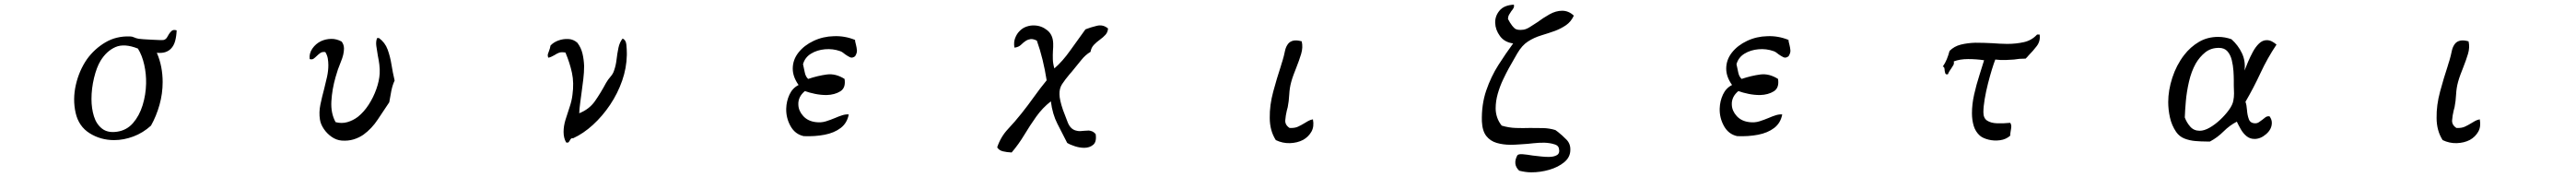

<svg xmlns="http://www.w3.org/2000/svg" viewBox="-20 -646 11040 758"><path d="M737 -516Q736 -491 730.5 -470.5Q725 -450 712 -437Q702 -427 687.5 -422.5Q673 -418 652 -420Q665 -390 671 -358.5Q677 -327 677 -295Q677 -245 663.5 -197Q650 -149 627 -108Q593 -77 551.5 -61.5Q510 -46 469 -46Q411 -46 364 -75.5Q317 -105 304 -163Q291 -221 305 -282.5Q319 -344 353 -393Q385 -437 431.5 -464.5Q478 -492 537 -490Q546 -490 554.5 -486Q563 -482 574 -480Q579 -479 594.5 -478Q610 -477 629 -476Q648 -475 663 -474.5Q678 -474 682 -475Q691 -478 695.5 -485.5Q700 -493 704 -500Q709 -508 716 -514Q723 -520 737 -516ZM606 -288Q607 -329 598 -369Q589 -409 571 -438Q513 -461 475 -444.5Q437 -428 411 -386Q394 -358 383 -312.5Q372 -267 372 -222Q372 -182 382.5 -148Q393 -114 417.5 -95Q442 -76 482 -82Q523 -88 550 -119Q577 -150 591 -195Q605 -240 606 -288Z M1671 -301Q1662 -282 1657 -257.5Q1652 -233 1648 -208Q1625 -174 1599 -134.5Q1573 -95 1537 -69Q1518 -56 1495 -49Q1472 -42 1444 -44Q1421 -46 1401 -60Q1381 -74 1367.5 -94Q1354 -114 1351 -134Q1346 -165 1353 -198.5Q1360 -232 1369 -265Q1376 -292 1381.5 -317.5Q1387 -343 1387 -367Q1387 -382 1384.5 -396Q1382 -410 1374 -423Q1361 -425 1352.5 -419Q1344 -413 1337 -406Q1330 -399 1323.5 -394.5Q1317 -390 1307 -393Q1304 -417 1318.5 -438Q1333 -459 1356 -470Q1376 -479 1399 -479.5Q1422 -480 1444 -468Q1454 -455 1454 -438Q1454 -413 1440.5 -381Q1427 -349 1418 -316Q1403 -264 1400 -212.5Q1397 -161 1418 -123Q1444 -116 1468.5 -123Q1493 -130 1514 -146Q1540 -167 1560 -198Q1580 -229 1592.5 -264Q1605 -299 1607 -331Q1608 -350 1605.5 -369.5Q1603 -389 1599 -408Q1595 -430 1592.5 -449.5Q1590 -469 1596 -483H1604Q1630 -464 1641 -434Q1652 -404 1657.5 -369.5Q1663 -335 1671 -301Z M2666 -410Q2665 -355 2646 -300.5Q2627 -246 2594.5 -197.5Q2562 -149 2521 -111.5Q2480 -74 2436 -54Q2430 -55 2427 -52Q2424 -49 2422 -45Q2420 -41 2417 -37.5Q2414 -34 2406 -36Q2395 -55 2395 -81Q2395 -106 2403 -132.5Q2411 -159 2420.5 -186.5Q2430 -214 2433 -240Q2440 -291 2431 -333.5Q2422 -376 2403 -421Q2385 -424 2375 -420Q2365 -416 2356 -410Q2350 -407 2343.5 -403.5Q2337 -400 2329 -399Q2326 -408 2328 -415Q2330 -422 2333 -429Q2335 -434 2336.5 -439.5Q2338 -445 2339 -451Q2352 -465 2372.5 -472.5Q2393 -480 2415 -479Q2437 -478 2454 -463Q2470 -442 2476 -416.5Q2482 -391 2483 -363Q2483 -336 2479.5 -307Q2476 -278 2472 -249Q2469 -226 2466 -204Q2463 -182 2462 -161Q2505 -178 2529.5 -213Q2554 -248 2577 -291Q2585 -305 2596 -317.5Q2607 -330 2611 -343Q2619 -365 2622 -391Q2625 -417 2630 -441Q2635 -465 2648 -481Q2662 -475 2664 -455Q2666 -435 2666 -419Q2666 -413 2666 -410Z M3644 -405Q3632 -396 3622 -401Q3612 -406 3602 -413Q3597 -417 3591.5 -421Q3586 -425 3580 -427Q3549 -438 3515 -435Q3481 -432 3455 -416Q3429 -400 3421 -371Q3425 -354 3428.5 -336Q3432 -318 3443 -308Q3485 -322 3523 -327Q3561 -332 3599 -308Q3605 -270 3581 -255Q3557 -240 3522 -239Q3497 -239 3472.5 -244Q3448 -249 3429 -256Q3399 -231 3401 -197Q3402 -171 3422 -149Q3442 -127 3476 -123Q3499 -120 3519.5 -126.5Q3540 -133 3559 -141Q3575 -148 3589.5 -152.5Q3604 -157 3617 -156Q3610 -119 3582.5 -98Q3555 -77 3513.5 -69Q3472 -61 3424 -63Q3387 -71 3367.5 -106Q3348 -141 3349 -181Q3350 -213 3363 -241Q3376 -269 3402 -282Q3377 -317 3377 -352Q3377 -390 3401.5 -421Q3426 -452 3466.5 -471Q3507 -490 3553 -491Q3600 -493 3644 -475Q3644 -469 3645.5 -464Q3647 -459 3648 -454Q3651 -442 3652 -430.5Q3653 -419 3644 -405Z M4728 -524Q4727 -508 4717 -497Q4707 -486 4693 -476Q4679 -466 4667.5 -454Q4656 -442 4653 -424Q4631 -411 4613.5 -389Q4596 -367 4572 -338Q4570 -336 4568 -333.5Q4566 -331 4564 -329Q4543 -304 4531 -285.5Q4519 -267 4520 -242Q4520 -219 4535 -175Q4544 -150 4555.5 -121.5Q4567 -93 4590 -87Q4600 -84 4609 -84.5Q4618 -85 4627 -86Q4632 -86 4636.5 -86.5Q4641 -87 4646 -87Q4654 -86 4661 -83Q4668 -80 4675 -72Q4680 -39 4664.5 -26Q4649 -13 4626 -13Q4607 -13 4586.5 -19.5Q4566 -26 4553 -34Q4532 -75 4511 -116Q4490 -157 4483 -212Q4447 -184 4420 -146Q4393 -108 4369 -68Q4345 -28 4315 7Q4294 6 4277.5 2Q4261 -2 4253 -15Q4268 -60 4299 -93Q4330 -126 4357 -160Q4385 -195 4411 -231.5Q4437 -268 4465 -302Q4458 -347 4447.5 -390Q4437 -433 4423 -472Q4407 -480 4396 -478.5Q4385 -477 4377 -472Q4366 -465 4355.5 -454.5Q4345 -444 4327 -442Q4323 -465 4330 -483Q4337 -501 4348 -512Q4361 -526 4378.5 -532Q4396 -538 4413 -537Q4443 -536 4467.5 -516.5Q4492 -497 4493 -460Q4493 -452 4493 -444.5Q4493 -437 4492 -429Q4491 -411 4491.5 -392.5Q4492 -374 4498 -353Q4533 -383 4566.5 -430.5Q4600 -478 4631 -520Q4632 -520 4633 -521Q4653 -529 4680 -535.5Q4707 -542 4728 -524Z M5606 -135Q5612 -104 5599.5 -82Q5587 -60 5564 -47Q5539 -34 5507.5 -33Q5476 -32 5447 -46Q5434 -66 5427.5 -90Q5421 -114 5421 -141Q5420 -195 5436 -254Q5452 -313 5468 -361Q5470 -368 5472 -374.5Q5474 -381 5476 -387Q5482 -407 5486 -427Q5490 -447 5501 -460Q5509 -469 5522.5 -472Q5536 -475 5558 -469Q5564 -443 5555.5 -415Q5547 -387 5535 -357Q5529 -342 5523 -326Q5517 -310 5513 -295Q5506 -270 5504.5 -241Q5503 -212 5498 -187Q5497 -183 5496 -179.5Q5495 -176 5494 -172Q5489 -151 5487.5 -131Q5486 -111 5506 -98Q5528 -97 5542 -103.5Q5556 -110 5569 -118Q5577 -123 5586 -128Q5595 -133 5606 -135Z M6724 -579Q6712 -553 6691 -538.5Q6670 -524 6644 -514Q6616 -504 6584.5 -494.5Q6553 -485 6527 -468Q6502 -452 6481.5 -417Q6461 -382 6445 -353Q6434 -333 6420.5 -304.5Q6407 -276 6398 -244.5Q6389 -213 6389 -182Q6389 -162 6395.5 -143Q6402 -124 6415 -108Q6445 -99 6475.5 -98Q6506 -97 6536 -98Q6564 -98 6591.5 -97.5Q6619 -97 6645 -89Q6648 -87 6650.5 -85Q6653 -83 6656 -81Q6675 -66 6692.5 -48Q6710 -30 6709 -4Q6709 27 6683 48.5Q6657 70 6619 81Q6581 92 6542 92Q6528 92 6515 90Q6502 88 6490 85Q6461 58 6482 19Q6487 13 6505.5 14.5Q6524 16 6547 20Q6565 22 6582.5 24Q6600 26 6616 26Q6639 26 6652 18Q6665 10 6660 -11Q6657 -23 6642.5 -27.5Q6628 -32 6619 -33Q6599 -36 6575.5 -34.5Q6552 -33 6526 -30Q6508 -29 6489.5 -27.5Q6471 -26 6453 -26Q6421 -26 6393.5 -34Q6366 -42 6349 -63.5Q6332 -85 6330 -126Q6328 -198 6348.5 -258Q6369 -318 6401 -368Q6433 -418 6464 -460Q6427 -465 6407.5 -491.5Q6388 -518 6387 -548Q6386 -577 6405.5 -600.5Q6425 -624 6467 -626Q6469 -618 6465.5 -611.5Q6462 -605 6456 -598Q6451 -591 6446.5 -583Q6442 -575 6442 -564Q6444 -561 6446 -557.5Q6448 -554 6450 -550Q6459 -535 6470 -525Q6481 -515 6509 -519Q6521 -521 6536 -530.5Q6551 -540 6568 -551Q6592 -569 6619.5 -584.5Q6647 -600 6674 -600Q6702 -600 6724 -579Z M7644 -405Q7632 -396 7622 -401Q7612 -406 7602 -413Q7597 -417 7591.5 -421Q7586 -425 7580 -427Q7549 -438 7515 -435Q7481 -432 7455 -416Q7429 -400 7421 -371Q7425 -354 7428.5 -336Q7432 -318 7443 -308Q7485 -322 7523 -327Q7561 -332 7599 -308Q7605 -270 7581 -255Q7557 -240 7522 -239Q7497 -239 7472.5 -244Q7448 -249 7429 -256Q7399 -231 7401 -197Q7402 -171 7422 -149Q7442 -127 7476 -123Q7499 -120 7519.5 -126.5Q7540 -133 7559 -141Q7575 -148 7589.5 -152.5Q7604 -157 7617 -156Q7610 -119 7582.5 -98Q7555 -77 7513.5 -69Q7472 -61 7424 -63Q7387 -71 7367.5 -106Q7348 -141 7349 -181Q7350 -213 7363 -241Q7376 -269 7402 -282Q7377 -317 7377 -352Q7377 -390 7401.5 -421Q7426 -452 7466.5 -471Q7507 -490 7553 -491Q7600 -493 7644 -475Q7644 -469 7645.5 -464Q7647 -459 7648 -454Q7651 -442 7652 -430.5Q7653 -419 7644 -405Z M8720 -498Q8724 -470 8707.5 -448.5Q8691 -427 8673 -409Q8670 -405 8666.5 -401.5Q8663 -398 8660 -395Q8645 -395 8633 -394Q8621 -393 8610 -391Q8592 -390 8574 -389Q8556 -388 8530 -391Q8524 -376 8515.5 -348.5Q8507 -321 8498.5 -287.5Q8490 -254 8484.5 -221.5Q8479 -189 8479 -165Q8479 -140 8495 -129.5Q8511 -119 8537.5 -118Q8564 -117 8594 -120Q8599 -112 8598.5 -103.5Q8598 -95 8596 -85Q8595 -80 8594.5 -75Q8594 -70 8594 -65Q8576 -49 8550.5 -45.5Q8525 -42 8501 -48Q8477 -54 8464 -65Q8445 -82 8437.5 -107Q8430 -132 8430 -161Q8430 -200 8439.5 -242Q8449 -284 8461.5 -322.5Q8474 -361 8482 -388Q8449 -393 8413.5 -393Q8378 -393 8352 -383Q8354 -374 8350.5 -367.5Q8347 -361 8342 -354Q8338 -348 8334 -342Q8330 -336 8327 -328Q8318 -326 8316 -331.5Q8314 -337 8313 -344Q8313 -350 8311.5 -355Q8310 -360 8305 -361Q8315 -375 8322 -392Q8329 -409 8334 -428Q8354 -448 8382.5 -455Q8411 -462 8444 -463Q8462 -463 8480.5 -462.5Q8499 -462 8517 -461Q8533 -460 8549 -459Q8565 -458 8581 -458Q8619 -458 8652.5 -465.5Q8686 -473 8709 -498Z M9735 -455Q9696 -397 9666.5 -333.5Q9637 -270 9602 -210Q9607 -197 9608.5 -175Q9610 -153 9616.5 -135.5Q9623 -118 9644 -118Q9653 -118 9660 -123Q9667 -128 9674 -133Q9681 -139 9688 -144Q9695 -149 9705 -148Q9715 -135 9715 -120Q9715 -93 9691 -72Q9667 -51 9641 -51Q9621 -51 9606.5 -63Q9592 -75 9582 -92.5Q9572 -110 9565 -125Q9534 -109 9508 -83Q9482 -57 9450 -40H9434Q9413 -40 9388 -42Q9363 -44 9341 -52.5Q9319 -61 9305 -81Q9286 -109 9278.5 -142.5Q9271 -176 9271 -209Q9271 -259 9288.5 -313Q9306 -367 9339 -410Q9366 -445 9402.5 -466.5Q9439 -488 9485 -488Q9500 -488 9514 -485.5Q9528 -483 9542 -478Q9571 -452 9587 -418Q9603 -384 9598 -344Q9598 -344 9603.5 -357.5Q9609 -371 9613 -381Q9622 -402 9633.5 -423.5Q9645 -445 9660 -459.5Q9675 -474 9693 -474Q9705 -474 9715.5 -468.5Q9726 -463 9735 -455ZM9552 -302Q9552 -319 9550.5 -342Q9549 -365 9543.5 -388Q9538 -411 9525 -426Q9512 -441 9488 -441Q9454 -441 9430 -422Q9406 -403 9389 -374Q9370 -340 9360 -296.5Q9350 -253 9346.5 -212.5Q9343 -172 9342 -143Q9350 -121 9365.5 -103.5Q9381 -86 9406 -86Q9425 -86 9448 -99Q9471 -112 9493 -132.5Q9515 -153 9531 -175Q9547 -197 9550 -215Q9553 -229 9553 -246Q9553 -263 9552 -279Q9552 -285 9552 -291Q9552 -297 9552 -302Z M10606 -135Q10612 -104 10599.5 -82Q10587 -60 10564 -47Q10539 -34 10507.5 -33Q10476 -32 10447 -46Q10434 -66 10427.5 -90Q10421 -114 10421 -141Q10420 -195 10436 -254Q10452 -313 10468 -361Q10470 -368 10472 -374.5Q10474 -381 10476 -387Q10482 -407 10486 -427Q10490 -447 10501 -460Q10509 -469 10522.5 -472Q10536 -475 10558 -469Q10564 -443 10555.5 -415Q10547 -387 10535 -357Q10529 -342 10523 -326Q10517 -310 10513 -295Q10506 -270 10504.5 -241Q10503 -212 10498 -187Q10497 -183 10496 -179.5Q10495 -176 10494 -172Q10489 -151 10487.5 -131Q10486 -111 10506 -98Q10528 -97 10542 -103.5Q10556 -110 10569 -118Q10577 -123 10586 -128Q10595 -133 10606 -135Z"/></svg>

Font: Yuji Mai
Style: Regular
Weight: 400
Designer: Kataoka Yuji
Foundry: Kinuta Font Factory
Version: Version 3.002